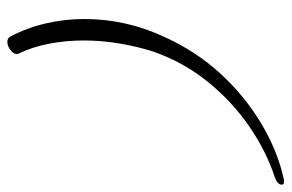

<svg xmlns="http://www.w3.org/2000/svg" viewBox="-152 -462 775 510"><g transform="rotate(90 235.0 -206.5)"><path d="M91 161Q80 161 76 152Q53 108 41.5 58Q30 8 30 -43Q30 -155 78 -257Q116 -341 176 -406Q236 -471 308.5 -514Q381 -557 454 -573Q457 -574 461 -574Q470 -574 470 -568Q470 -557 452 -550Q381 -527 314.5 -481Q248 -435 196 -370.5Q144 -306 116 -225Q103 -184 95 -136.5Q87 -89 87 -42Q87 5 95.5 49.5Q104 94 121 129Q127 140 115 150.5Q103 161 91 161Z"/></g></svg>

Font: Allura
Style: Regular
Weight: 400
Designer: Robert E. Leuschke
Foundry: Robert E. Leuschke
Version: Version 1.110